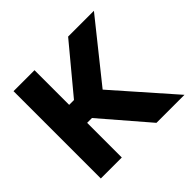

<svg xmlns="http://www.w3.org/2000/svg" viewBox="-159 -856 1042 1042"><g transform="rotate(-45 362.0 -335.0)"><path d="M64 -670V0H225V-266H262L491 0H706L412 -334L681 -670H483L262 -404H225V-670Z"/></g></svg>

Font: LT Wave Alt Black
Style: Regular
Weight: 900
Designer: Daniel Lyons
Version: Version 2.5 (Glyphs App)